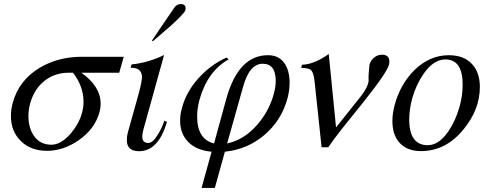

<svg xmlns="http://www.w3.org/2000/svg" viewBox="-20 -731 2424 953"><path d="M383.8 -370.1Q479.5 -302.2 479.5 -216.8Q479.5 -194.8 473.1 -171.9Q450.2 -90.3 370.1 -34.7Q294.9 17.6 213.4 17.6Q132.8 17.6 83.5 -30.8Q34.2 -79.1 34.2 -155.3Q34.2 -188.5 43.5 -222.2Q75.2 -334.5 178.7 -395.5Q269.5 -449.2 386.2 -449.2H594.2L571.8 -370.1ZM342.3 -370.1H321.3Q251.5 -370.1 200.4 -329.3Q149.4 -288.6 129.9 -218.3Q121.1 -187.5 121.1 -155.3Q121.1 -95.7 148.9 -56.2Q179.2 -12.7 234.9 -12.7Q283.2 -12.7 331.5 -68.8Q372.1 -117.2 386.2 -168.5Q395 -197.8 394.5 -227.1Q394.5 -302.2 342.3 -370.1Z M669.9 19.5Q608.9 19.5 609.4 -37.1Q609.4 -53.7 614.7 -73.7L668 -265.1Q686 -330.6 684.6 -353Q680.7 -396.5 628.4 -394.5L632.8 -411.1Q717.3 -419.9 794.4 -458L691.4 -86.4Q686 -64.9 686 -52.2Q686 -21.5 716.8 -21.5Q738.8 -21.5 765.1 -65.4Q784.2 -97.2 795.9 -132.3L808.6 -126Q766.6 19.5 669.9 19.5ZM827.1 -602.5Q824.2 -600.1 738.3 -525.9L734.4 -529.8Q771 -585 846.2 -694.3Q857.9 -710.9 877.4 -710.9Q901.4 -710.9 901.4 -688Q901.4 -684.1 900.4 -681.2Q897 -666 827.1 -602.5Z M1096.2 22 1046.4 201.7H980.5L1030.3 22Q956.5 15.6 915.3 -25.4Q874 -66.4 874 -132.3Q874 -164.1 884.3 -199.2Q905.8 -276.9 965.3 -343Q1024.9 -409.2 1104 -445.3L1115.2 -436.5Q1010.3 -377.9 970.2 -236.3Q958.5 -192.9 958.5 -152.8Q958.5 -39.6 1042.5 -19L1103 -239.7Q1163.1 -457.5 1310.5 -457Q1365.2 -457 1392.6 -416Q1417 -380.4 1417.5 -321.3Q1417.5 -280.8 1406.2 -240.2Q1376 -131.8 1291.7 -60.5Q1207.5 10.7 1096.2 22ZM1284.2 -414.6Q1217.8 -414.6 1186.5 -299.8L1107.4 -19Q1191.4 -36.6 1257.3 -112.3Q1314.9 -178.7 1338.4 -262.7Q1348.6 -298.3 1348.6 -330.6Q1348.1 -414.6 1284.2 -414.6Z M1773.9 -211.9 1678.2 -92.8Q1629.4 -30.3 1609.4 0H1576.2L1541.5 -326.7Q1536.6 -368.7 1525.6 -381.3Q1514.6 -394 1475.1 -394L1479 -409.7Q1538.6 -411.1 1611.8 -462.9L1647.9 -98.6L1767.6 -248.5Q1804.2 -293.5 1809.6 -328.1Q1808.1 -355 1813.5 -408.2Q1819.8 -431.2 1837.2 -445.3Q1854.5 -459.5 1876 -459.5Q1912.6 -459.5 1912.6 -425.8Q1912.6 -417 1910.2 -408.2Q1897.9 -366.2 1773.9 -211.9Z M2069.3 19Q1999 19 1961.4 -24.4Q1927.2 -64 1927.7 -131.3Q1927.7 -170.9 1940.4 -215.3Q1968.3 -314 2036.6 -382.8Q2113.3 -457 2207 -457Q2284.7 -457 2324.7 -411.1Q2361.8 -369.1 2361.8 -299.8Q2361.8 -186.5 2280.3 -88.4Q2192.9 19 2069.3 19ZM2190.9 -436Q2131.3 -436 2082 -363.8Q2044.9 -310.1 2025.9 -242.2Q2011.7 -190.4 2011.2 -138.7Q2011.2 -10.7 2102.5 -10.3Q2159.7 -10.3 2207.5 -82Q2242.2 -134.3 2260.7 -200.7Q2276.4 -255.9 2276.4 -311Q2276.4 -436 2190.9 -436Z"/></svg>

Font: Accordance
Style: Italic
Weight: 400
Italic angle: -11°
Version: Version 1.2 (build January 31, 2020) Miklal Software Solutio